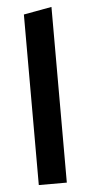

<svg xmlns="http://www.w3.org/2000/svg" viewBox="-53 -753 368 785"><g transform="rotate(-5 131.5 -360.5)"><path d="M74 -700 189 -721V0H74Z"/></g></svg>

Font: Ysabeau Infant
Style: Bold
Weight: 700
Designer: Christian Thalmann (Catharsis Fonts)
Version: Version 0.003